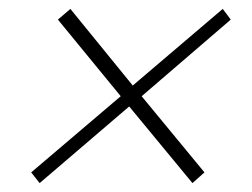

<svg xmlns="http://www.w3.org/2000/svg" viewBox="-20 -531 566 431"><path d="M50 -144 251 -315 110 -487 138 -511 278 -339 480 -511 498 -487 298 -315 439 -144 412 -120 270 -292 69 -120Z"/></svg>

Font: Bai Jamjuree ExtraLight
Style: Italic
Weight: 275
Italic angle: -10°
Version: Version 1.000; ttfautohint (v1.6)